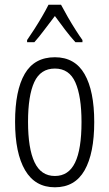

<svg xmlns="http://www.w3.org/2000/svg" viewBox="-20 -785 464 815"><path d="M380 -267Q380 -134 339 -62Q298 10 213 10Q129 10 86.5 -62.5Q44 -135 44 -268Q44 -401 85 -471.5Q126 -542 213 -542Q298 -542 339 -470.5Q380 -399 380 -267ZM99 -268Q99 -155 126.5 -96.5Q154 -38 213 -38Q271 -38 298.5 -94.5Q326 -151 326 -267Q326 -376 300 -435Q274 -494 213 -494Q152 -494 125.5 -436.5Q99 -379 99 -268ZM239 -765Q251 -742 268 -712.5Q285 -683 302 -656.5Q319 -630 330 -615V-606H300Q279 -629 256.5 -658.5Q234 -688 213 -717Q192 -690 168.5 -658.5Q145 -627 126 -606H95V-615Q109 -635 126 -661.5Q143 -688 159 -715.5Q175 -743 186 -765Z"/></svg>

Font: Noto Sans Telugu ExtraCondensed Light
Style: Regular
Weight: 300
Width: 2
Designer: Jelle Bosma - Monotype Design Team
Foundry: Monotype Imaging Inc.
Version: Version 2.005; ttfautohint (v1.8.4.7-5d5b)